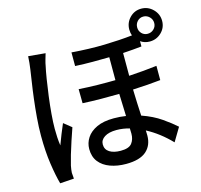

<svg xmlns="http://www.w3.org/2000/svg" viewBox="-127 -1002 1253 1197"><g transform="rotate(-15 500.0 -403.5)"><path d="M238 -750Q234 -737 227 -712.5Q220 -688 218 -674Q211 -643 203 -593.5Q195 -544 187.5 -486.5Q180 -429 175.5 -374.5Q171 -320 171 -280Q171 -253 172.5 -225.5Q174 -198 178 -171Q189 -202 203.5 -237.5Q218 -273 230 -301L280 -261Q267 -224 252.5 -180.5Q238 -137 226.5 -97.5Q215 -58 209 -32Q207 -22 205 -8.5Q203 5 203 13Q204 20 204.5 31Q205 42 206 51L116 57Q101 4 89 -77.5Q77 -159 77 -260Q77 -316 82 -376.5Q87 -437 94 -494.5Q101 -552 108.5 -599.5Q116 -647 120 -677Q123 -696 125 -718.5Q127 -741 128 -760ZM831 -757Q831 -734 846.5 -718Q862 -702 885 -702Q908 -702 924.5 -718Q941 -734 941 -757Q941 -780 924.5 -796.5Q908 -813 885 -813Q862 -813 846.5 -796.5Q831 -780 831 -757ZM624 -161Q582 -173 540 -173Q491 -173 463 -155Q435 -137 435 -108Q435 -75 462 -58Q489 -41 534 -41Q587 -41 606 -65.5Q625 -90 625 -127ZM780 -757Q780 -801 810.5 -832.5Q841 -864 885 -864Q929 -864 960.5 -832.5Q992 -801 992 -757Q992 -713 960.5 -682.5Q929 -652 885 -652Q852 -652 826 -670V-636Q798 -633 768 -630.5Q738 -628 705 -626V-479Q754 -482 799.5 -486Q845 -490 885 -495V-403Q846 -399 801 -395.5Q756 -392 706 -390Q707 -345 709 -302Q711 -259 713 -220Q785 -195 837.5 -158.5Q890 -122 923 -92L871 -5Q800 -79 717 -123L718 -91Q718 -27 676 10Q634 47 545 47Q489 47 443.5 30.5Q398 14 372 -19Q346 -52 346 -102Q346 -141 367.5 -174Q389 -207 432.5 -227.5Q476 -248 543 -248Q584 -248 621 -242L616 -386Q558 -385 498.5 -385.5Q439 -386 380 -389L379 -480Q439 -476 498.5 -475Q558 -474 615 -475V-623Q564 -622 509 -622Q454 -622 395 -625V-713Q508 -704 607 -706.5Q706 -709 787 -718Q780 -735 780 -757Z"/></g></svg>

Font: Source Han Sans SC Medium
Style: Regular
Weight: 500
Designer: Ryoko NISHIZUKA 西塚涼子 (kana, bopomofo & ideographs); Paul D. Hunt (Latin, Greek & Cyrillic); Sandoll Communications 산돌커뮤니
Foundry: Adobe
Version: Version 2.004;hotconv 1.0.118;makeotfexe 2.5.65603